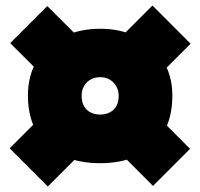

<svg xmlns="http://www.w3.org/2000/svg" viewBox="-20 -667 724 694"><path d="M341 -77Q283.5 -77 236 -92.5Q188.5 -108 153.8 -138.8Q119 -169.5 100 -215.5Q81 -261.5 81 -322Q81 -395 114.2 -449.2Q147.5 -503.5 206.5 -533.2Q265.5 -563 343 -563Q400.5 -563 448 -545.2Q495.5 -527.5 530.2 -495.2Q565 -463 584 -419Q603 -375 603 -322Q603 -240.5 569.8 -186Q536.5 -131.5 477.5 -104.2Q418.5 -77 341 -77ZM153 7 15 -131Q55 -171 92 -208Q129 -245 162 -278L300 -140Q267 -107 230 -70Q193 -33 153 7ZM342 -253Q372 -253 390.5 -270.5Q409 -288 409 -321Q409 -339 400.8 -354.2Q392.5 -369.5 377.5 -378.8Q362.5 -388 342 -388Q322 -388 307 -379.2Q292 -370.5 283.5 -355.2Q275 -340 275 -321Q275 -299 283.5 -283.8Q292 -268.5 307 -260.8Q322 -253 342 -253ZM164 -364Q131 -397 94 -434.2Q57 -471.5 17 -511L151 -645Q191 -605.5 228 -568.2Q265 -531 298 -498ZM533 5Q493.5 -35 456.2 -72Q419 -109 386 -142L520 -276Q553 -243 590.2 -206Q627.5 -169 667 -129ZM522 -362 384 -500Q417 -533 454.2 -570.2Q491.5 -607.5 531 -647L669 -509Q629.5 -469.5 592.2 -432.2Q555 -395 522 -362Z"/></svg>

Font: Commissioner Thin Black
Style: Regular
Weight: 900
Version: Version 1.000